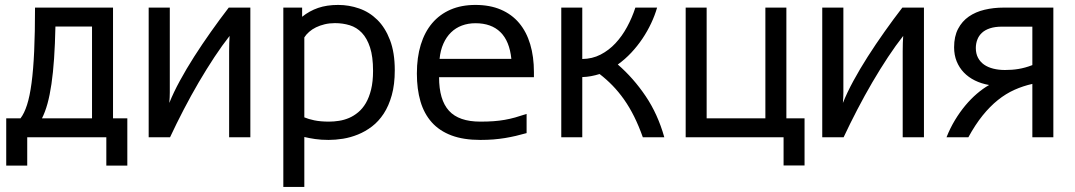

<svg xmlns="http://www.w3.org/2000/svg" viewBox="-20 -549 4299 768"><path d="M120.1 -518.6H432.1V-75.7H489.3V113.3H405.3V0H88.9V113.3H4.9V-75.7H62Q77.1 -95.2 88.1 -129.4Q99.1 -163.6 106.2 -216.8Q113.3 -270 116.7 -344.5Q120.1 -418.9 120.1 -518.6ZM348.1 -442.9H201.7Q200.2 -371.6 196.3 -314.7Q192.4 -257.8 185.8 -212.9Q179.2 -168 169.9 -134.3Q160.6 -100.6 147.9 -75.7H348.1Z M659.2 -518.6V-179.2Q659.2 -169.4 658.7 -158.9Q658.2 -148.4 657.2 -137.2Q673.8 -178.7 699.5 -225.8Q725.1 -272.9 756.6 -322.3Q788.1 -371.6 823.5 -421.6Q858.9 -471.7 895 -518.6H981.4V0H896.5V-343.8Q896.5 -363.8 897 -377.4Q897.5 -391.1 898.4 -405.3Q869.1 -368.2 837.6 -320.6Q806.2 -272.9 775.1 -220Q744.1 -167 714.8 -110.6Q685.5 -54.2 660.2 0H574.7V-518.6Z M1197.3 -79.6Q1212.9 -72.8 1237.5 -67.6Q1262.2 -62.5 1296.4 -62.5Q1315.4 -62.5 1335.9 -65.7Q1356.4 -68.8 1376 -77.1Q1395.5 -85.4 1412.8 -99.9Q1430.2 -114.3 1443.4 -136.7Q1456.5 -159.2 1464.4 -190.9Q1472.2 -222.7 1472.2 -265.6Q1472.2 -322.3 1460.2 -359.1Q1448.2 -396 1427.5 -417.7Q1406.7 -439.5 1378.9 -448Q1351.1 -456.5 1319.8 -456.5Q1297.9 -456.5 1278.8 -451.9Q1259.8 -447.3 1244.1 -439.7Q1228.5 -432.1 1216.6 -421.6Q1204.6 -411.1 1197.3 -399.4ZM1188.5 -518.6V-481.9Q1217.8 -505.4 1252.4 -517.3Q1287.1 -529.3 1332.5 -529.3Q1376 -529.3 1416.7 -515.1Q1457.5 -501 1489.3 -469.7Q1521 -438.5 1540 -388.7Q1559.1 -338.9 1559.1 -268.1Q1559.1 -210.9 1547.1 -168.2Q1535.2 -125.5 1514.9 -94.5Q1494.6 -63.5 1468 -43.2Q1441.4 -22.9 1411.9 -11Q1382.3 1 1352.1 5.9Q1321.8 10.7 1294.4 10.7Q1264.6 10.7 1240.2 7.1Q1215.8 3.4 1197.3 -1V198.7H1113.3V-518.6Z M2086.4 -16.6Q2064.5 -10.3 2043.2 -5.4Q2022 -0.5 1999.8 3.2Q1977.5 6.8 1953.4 8.8Q1929.2 10.7 1901.4 10.7Q1834 10.7 1785.9 -7.3Q1737.8 -25.4 1707 -59.8Q1676.3 -94.2 1661.9 -143.3Q1647.5 -192.4 1647.5 -254.9Q1647.5 -319.3 1663.1 -370.1Q1678.7 -420.9 1708.7 -456.3Q1738.8 -491.7 1782.2 -510.5Q1825.7 -529.3 1881.8 -529.3Q1939.5 -529.3 1983.4 -510.5Q2027.3 -491.7 2056.6 -456.8Q2085.9 -421.9 2100.8 -372.1Q2115.7 -322.3 2115.7 -260.3V-240.2H1736.3Q1736.3 -149.4 1775.9 -106Q1815.4 -62.5 1901.4 -62.5Q1930.7 -62.5 1954.1 -64.2Q1977.5 -65.9 1998.5 -69.6Q2019.5 -73.2 2040.5 -79.1Q2061.5 -85 2086.4 -93.3ZM2025.4 -313.5Q2018.1 -384.8 1981.7 -420.4Q1945.3 -456.1 1881.8 -456.1Q1852.5 -456.1 1827.6 -446.8Q1802.7 -437.5 1784.2 -419.4Q1765.6 -401.4 1753.7 -374.8Q1741.7 -348.1 1738.3 -313.5Z M2309.1 0H2225.1V-518.6H2309.1V-313Q2349.1 -313.5 2382.3 -330.6Q2415.5 -347.7 2441.9 -376Q2468.3 -404.3 2488.3 -441.2Q2508.3 -478 2521.5 -518.6H2608.4Q2599.6 -487.8 2584.7 -456.1Q2569.8 -424.3 2549.8 -394.5Q2529.8 -364.7 2504.9 -338.1Q2480 -311.5 2451.2 -291Q2514.2 -236.3 2562.7 -164.3Q2611.3 -92.3 2637.2 0H2551.3Q2535.2 -45.4 2516.6 -82.8Q2498 -120.1 2476.3 -150.9Q2454.6 -181.6 2430.2 -206.8Q2405.8 -231.9 2378.4 -252.9Q2361.3 -247.6 2344.2 -244.4Q2327.1 -241.2 2309.1 -240.7Z M2806.6 -75.7H3041.5V-518.6H3125.5V-75.7H3198.2V112.8H3114.3V0H2722.7V-518.6H2806.6Z M3353.5 -518.6V-179.2Q3353.5 -169.4 3353 -158.9Q3352.5 -148.4 3351.6 -137.2Q3368.2 -178.7 3393.8 -225.8Q3419.4 -272.9 3450.9 -322.3Q3482.4 -371.6 3517.8 -421.6Q3553.2 -471.7 3589.4 -518.6H3675.8V0H3590.8V-343.8Q3590.8 -363.8 3591.3 -377.4Q3591.8 -391.1 3592.8 -405.3Q3563.5 -368.2 3532 -320.6Q3500.5 -272.9 3469.5 -220Q3438.5 -167 3409.2 -110.6Q3379.9 -54.2 3354.5 0H3269V-518.6Z M3853.5 0H3766.1Q3780.8 -37.1 3800 -68.8Q3819.3 -100.6 3841.3 -127Q3863.3 -153.3 3887.5 -174.1Q3911.6 -194.8 3936.5 -209Q3905.3 -214.4 3879.6 -227.1Q3854 -239.7 3835.4 -259Q3816.9 -278.3 3806.6 -303.7Q3796.4 -329.1 3796.4 -359.9Q3796.4 -403.3 3812.3 -433.6Q3828.1 -463.9 3855.2 -482.7Q3882.3 -501.5 3918.2 -510Q3954.1 -518.6 3994.6 -518.6H4193.4V0H4109.4V-213.4Q4072.3 -205.1 4037.8 -189.7Q4003.4 -174.3 3971.7 -148.9Q3939.9 -123.5 3910.4 -86.9Q3880.9 -50.3 3853.5 0ZM4109.4 -442.4H3988.3Q3960 -442.4 3939.9 -435.8Q3919.9 -429.2 3907.5 -417.5Q3895 -405.8 3889.2 -390.1Q3883.3 -374.5 3883.3 -356.9Q3883.3 -334.5 3892.1 -317.9Q3900.9 -301.3 3916.3 -290.5Q3931.6 -279.8 3953.1 -274.4Q3974.6 -269 3999.5 -269Q4014.2 -269 4027.6 -270Q4041 -271 4054.2 -273.2Q4067.4 -275.4 4080.8 -279.1Q4094.2 -282.7 4109.4 -288.6Z"/></svg>

Font: Arian AMU
Style: Regular
Weight: 400
Designer: Ruben Hakobyan (Tarumian)
Foundry: Ruben Hakobyan (Tarumian)
Version: Version 4.003